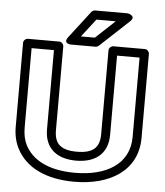

<svg xmlns="http://www.w3.org/2000/svg" viewBox="-62 -980 918 1070"><g transform="rotate(5 397.0 -445.5)"><path d="M393 -15C245 -15 154 -65 113 -144C99 -171 92 -204 92 -242V-686H217V-242C217 -140 282 -83 393 -83C504 -83 570 -140 570 -242V-686H696V-242C696 -87 564 -15 393 -15ZM746 -242V-711C746 -722 736 -736 721 -736H545C534 -736 520 -726 520 -711V-242C520 -168 485 -133 393 -133C302 -133 267 -168 267 -242V-711C267 -722 257 -736 242 -736H67C56 -736 42 -726 42 -711V-242C42 -197 51 -157 69 -122C121 -20 235 35 393 35C591 35 746 -56 746 -242ZM438 -876H546L438 -775H360ZM426 -926C420 -926 411 -922 406 -916L290 -765C260 -726 309 -725 309 -725H447C452 -725 459 -728 464 -732L626 -883C661 -916 609 -926 609 -926Z"/></g></svg>

Font: Asimov
Style: XWidOu
Weight: 500
Designer: Google
Version: Version 2.000980; 2014